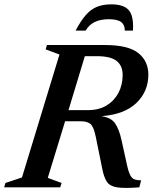

<svg xmlns="http://www.w3.org/2000/svg" viewBox="-44 -882 719 904"><path d="M181 -44.5 246 -20.5 239.5 0H-24.5L-18.5 -20.5L59.5 -46.5L236 -625.5L171 -649.5L177 -670H449.5Q560 -670 607.2 -632.2Q654.5 -594.5 654.5 -530.5Q654.5 -451.5 598.2 -397.2Q542 -343 433.5 -335Q479.5 -328.5 498.2 -300.8Q517 -273 528 -223L554 -105Q561.5 -71 570 -55.8Q578.5 -40.5 590.8 -36.8Q603 -33 620.5 -33L612 0Q542.5 5.5 508 0.2Q473.5 -5 459.2 -26.2Q445 -47.5 437 -89.5L407 -237.5Q397.5 -284.5 382.5 -297.8Q367.5 -311 336 -311H262.5ZM370.5 -363.5Q421.5 -363.5 457.8 -385.5Q494 -407.5 513.8 -445Q533.5 -482.5 533.5 -529.5Q533.5 -572 505.5 -594.8Q477.5 -617.5 411.5 -617.5H355.5L278.5 -363.5ZM468 -791.5Q389.5 -791.5 359.5 -738H312Q337 -785.5 361.2 -812.5Q385.5 -839.5 414 -850.5Q442.5 -861.5 480.5 -861.5Q538.5 -861.5 562.2 -834.2Q586 -807 582 -738H543.5Q544 -764.5 526.8 -778Q509.5 -791.5 468 -791.5Z"/></svg>

Font: Newsreader Text SemiBold
Style: Italic
Weight: 600
Italic angle: -17°
Designer: Hugues Gentile
Foundry: Production Type
Version: Version 1.001